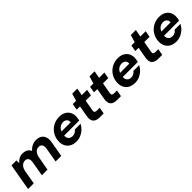

<svg xmlns="http://www.w3.org/2000/svg" viewBox="332 -1985 3350 3350"><g transform="rotate(-45 2006.5 -310.0)"><path d="M21 0 108 -496H231V-428Q260 -464 299.5 -486Q339 -508 390 -508Q427 -508 457 -498Q487 -488 508 -468.5Q529 -449 541 -420Q574 -460 621 -484Q668 -508 721 -508Q785 -508 827 -481.5Q869 -455 885.5 -403.5Q902 -352 888 -277L839 0H700L746 -264Q757 -325 737.5 -357.5Q718 -390 671 -390Q642 -390 618 -376.5Q594 -363 576 -336.5Q558 -310 549 -273L500 0H361L407 -264Q418 -325 399 -357.5Q380 -390 332 -390Q302 -390 276 -374Q250 -358 232 -328Q214 -298 206 -256L161 0Z M1207 12Q1139 12 1089.5 -14Q1040 -40 1013 -87.5Q986 -135 986 -200Q986 -262 1008.5 -318Q1031 -374 1072.5 -416.5Q1114 -459 1171 -483.5Q1228 -508 1298 -508Q1363 -508 1411 -482.5Q1459 -457 1485 -412Q1511 -367 1511 -309Q1511 -284 1506.5 -258.5Q1502 -233 1497 -214H1086L1101 -298H1371Q1374 -329 1362.5 -350.5Q1351 -372 1329.5 -383.5Q1308 -395 1280 -395Q1246 -395 1215 -380Q1184 -365 1162 -334.5Q1140 -304 1132 -257L1127 -228Q1121 -192 1130.5 -163.5Q1140 -135 1164.5 -118.5Q1189 -102 1225 -102Q1261 -102 1288 -118Q1315 -134 1331 -158H1474Q1451 -110 1410.5 -71.5Q1370 -33 1318 -10.5Q1266 12 1207 12Z M1795 0Q1733 0 1696 -20Q1659 -40 1647 -80.5Q1635 -121 1646 -180L1681 -379H1600L1620 -496H1702L1742 -632H1867L1842 -496H1973L1952 -379H1822L1786 -178Q1780 -144 1794 -131.5Q1808 -119 1838 -119H1907L1886 0Z M2222 0Q2160 0 2123 -20Q2086 -40 2074 -80.5Q2062 -121 2073 -180L2108 -379H2027L2047 -496H2129L2169 -632H2294L2269 -496H2400L2379 -379H2249L2213 -178Q2207 -144 2221 -131.5Q2235 -119 2265 -119H2334L2313 0Z M2653 12Q2585 12 2535.5 -14Q2486 -40 2459 -87.5Q2432 -135 2432 -200Q2432 -262 2454.5 -318Q2477 -374 2518.5 -416.5Q2560 -459 2617 -483.5Q2674 -508 2744 -508Q2809 -508 2857 -482.5Q2905 -457 2931 -412Q2957 -367 2957 -309Q2957 -284 2952.5 -258.5Q2948 -233 2943 -214H2532L2547 -298H2817Q2820 -329 2808.5 -350.5Q2797 -372 2775.5 -383.5Q2754 -395 2726 -395Q2692 -395 2661 -380Q2630 -365 2608 -334.5Q2586 -304 2578 -257L2573 -228Q2567 -192 2576.5 -163.5Q2586 -135 2610.5 -118.5Q2635 -102 2671 -102Q2707 -102 2734 -118Q2761 -134 2777 -158H2920Q2897 -110 2856.5 -71.5Q2816 -33 2764 -10.5Q2712 12 2653 12Z M3241 0Q3179 0 3142 -20Q3105 -40 3093 -80.5Q3081 -121 3092 -180L3127 -379H3046L3066 -496H3148L3188 -632H3313L3288 -496H3419L3398 -379H3268L3232 -178Q3226 -144 3240 -131.5Q3254 -119 3284 -119H3353L3332 0Z M3672 12Q3604 12 3554.5 -14Q3505 -40 3478 -87.5Q3451 -135 3451 -200Q3451 -262 3473.5 -318Q3496 -374 3537.5 -416.5Q3579 -459 3636 -483.5Q3693 -508 3763 -508Q3828 -508 3876 -482.5Q3924 -457 3950 -412Q3976 -367 3976 -309Q3976 -284 3971.5 -258.5Q3967 -233 3962 -214H3551L3566 -298H3836Q3839 -329 3827.5 -350.5Q3816 -372 3794.5 -383.5Q3773 -395 3745 -395Q3711 -395 3680 -380Q3649 -365 3627 -334.5Q3605 -304 3597 -257L3592 -228Q3586 -192 3595.5 -163.5Q3605 -135 3629.5 -118.5Q3654 -102 3690 -102Q3726 -102 3753 -118Q3780 -134 3796 -158H3939Q3916 -110 3875.5 -71.5Q3835 -33 3783 -10.5Q3731 12 3672 12Z"/></g></svg>

Font: DM Sans 24pt ExtraBold
Style: Italic
Weight: 800
Italic angle: -10°
Designer: Colophon Foundry, Jonny Pinhorn
Foundry: Colophon Foundry
Version: Version 4.004;gftools[0.9.30]